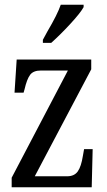

<svg xmlns="http://www.w3.org/2000/svg" viewBox="-20 -786 448 806"><path d="M29 -40 265 -490H152Q120 -490 106.5 -472Q93 -454 83 -411L79 -397H41L50 -536H363V-495L126 -46H262Q292 -46 306.5 -66.5Q321 -87 328 -132L333 -160H369L365 0H29ZM160 -619 179 -654Q221 -725 235 -766H331V-756Q317 -731 275.5 -686Q234 -641 195 -606H160Z"/></svg>

Font: Noto Serif Cond
Style: Regular
Weight: 400
Width: 3
Designer: Monotype Design Team
Foundry: Monotype Imaging Inc.
Version: Version 1.001